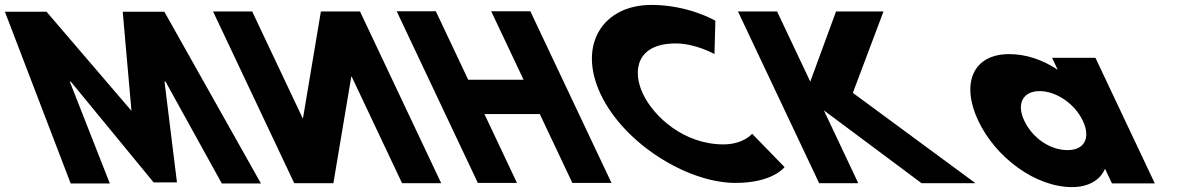

<svg xmlns="http://www.w3.org/2000/svg" viewBox="-227 -749 4809 784"><path d="M678.7 0.1H838.5L444.1 -701.1H274.1L309.8 -296.5L-37 -701.1H-207L61.6 0.1H221.4L58.1 -415.5H62.3L400.4 -4.1H495.6L444.8 -415.5H449.1Z M1209.1 -436.1H1207.4L1134.3 -0.9H974.5L643 -702.1H802.8L1008.6 -266.9H1010.3L1083.3 -702.1H1243.1L1574.6 -0.9H1414.8Z M1751.1 -283.2H1977.2L2110.2 -1.9H2270L1938.5 -703.1H1778.7L1910.9 -423.5H1684.8L1552.6 -703.1H1392.8L1724.3 -1.9H1884.1Z M2727.1 -159.4C2566.5 -159.4 2442.9 -271.6 2398.3 -365.9C2354.1 -459.4 2371.6 -571.6 2532.2 -571.6C2613.8 -571.6 2690.4 -528.3 2690.4 -528.3L2694.1 -664.3C2694.1 -664.3 2585.4 -728.9 2433.2 -728.9C2234.3 -728.9 2130.4 -565.7 2225.7 -364.2C2320.5 -163.6 2578.7 -2.1 2776.8 -2.1C2928.9 -2.1 2976.6 -66.7 2976.6 -66.7L2844.3 -202.7C2844.3 -202.7 2808.7 -159.4 2727.1 -159.4Z M3756.3 -0.9 3255.5 -369.8 3380.6 -702.1H3186.8L3081.6 -415.7L2946.2 -702.1H2786.4L3117.9 -0.9H3277.7L3137.1 -298.4L3536.1 -0.9Z M3767.5 -256C3838.4 -106 4000.6 15 4150.6 15C4220.6 15 4265.9 -16 4284.1 -58H4286.1L4313.5 0H4488.5L4246 -513H4069L4092.1 -464C4030.8 -505 3962.9 -528 3893.9 -528C3743.9 -528 3696.6 -406 3767.5 -256ZM3955.5 -256C3921.9 -327 3951.3 -377 4018.3 -377C4084.3 -377 4160.9 -327 4194.5 -256C4227.6 -186 4201.2 -136 4132.2 -136C4060.2 -136 3988.6 -186 3955.5 -256Z"/></svg>

Font: Hussar
Style: BdOpOblFive
Weight: 700
Foundry: Cannot Into Space Fonts
Version: Version 2.00